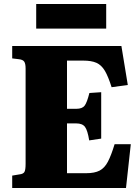

<svg xmlns="http://www.w3.org/2000/svg" viewBox="-20 -940 701 960"><path d="M41 0V-62L77 -68Q96 -70 102 -80Q108 -90 108 -121V-597Q108 -622 101 -632Q94 -642 74 -644L41 -648V-710H587L619 -515L538 -504Q521 -558 504 -586.5Q487 -615 462 -626Q437 -637 396 -637H315V-396H362Q391 -396 403 -411.5Q415 -427 427 -475L486 -479V-247L426 -238Q418 -288 405 -305.5Q392 -323 361 -323H315V-74H411Q453 -74 478 -87Q503 -100 519.5 -131.5Q536 -163 553 -219H634L610 0ZM161 -797V-920H511V-797Z"/></svg>

Font: Literata 36pt ExtraBold
Style: Regular
Weight: 800
Designer: Latin by Veronika Burian and Jose Scaglione. Greek by Irene Vlachou. Cyrillic by Vera Evstafieva.
Foundry: TypeTogether
Version: Version 3.002